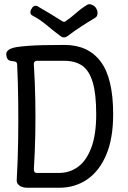

<svg xmlns="http://www.w3.org/2000/svg" viewBox="-20 -886 604 906"><path d="M108 0Q94 0 82.5 -4.5Q71 -9 64.5 -17.5Q58 -26 59 -38Q64 -126 65.5 -218Q67 -310 66 -402Q65 -494 61 -582Q60 -592 53.5 -594.5Q47 -597 38 -597.5Q29 -598 21.5 -602Q14 -606 11 -619Q7 -635 13.5 -643.5Q20 -652 32.5 -657Q45 -662 60 -664Q80 -667 111 -669.5Q142 -672 185.5 -673Q229 -674 284 -674Q396 -674 455 -595.5Q514 -517 514 -347Q514 -233 481.5 -156Q449 -79 391.5 -39.5Q334 0 259 0ZM140 -91Q139 -82 142 -76Q145 -70 154 -70H259Q309 -70 348.5 -99Q388 -128 411 -189.5Q434 -251 434 -347Q434 -443 417.5 -498Q401 -553 368 -576Q335 -599 284 -599H154Q148 -599 144.5 -596Q141 -593 140 -588.5Q139 -584 140 -578Q145 -497 146.5 -415.5Q148 -334 146.5 -253Q145 -172 140 -91ZM434 -846Q439 -839 440 -830Q441 -821 438.5 -813.5Q436 -806 429 -802Q389 -778 360 -759Q331 -740 299 -716Q282 -703 265 -716Q233 -740 200 -767.5Q167 -795 134 -812Q124 -817 123.5 -826.5Q123 -836 130 -846V-847Q136 -857 145 -858.5Q154 -860 163 -853Q192 -836 220.5 -819Q249 -802 277 -784Q279 -783 282 -783Q285 -783 287 -784Q315 -803 339 -824.5Q363 -846 391 -863Q400 -869 413.5 -863.5Q427 -858 434 -847Z"/></svg>

Font: Winky Sans Light
Style: Regular
Weight: 300
Designer: Simon Atzbach
Foundry: typofactur
Version: Version 1.205